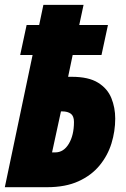

<svg xmlns="http://www.w3.org/2000/svg" viewBox="-25 -780 525 800"><path d="M-4.9 0 110.8 -550.8H59.1L85.9 -675.8H138.2L155.8 -759.8H323.2L305.2 -675.8H424.8L397.9 -550.8H277.8L258.8 -460H273.9Q344.2 -460 383.5 -435.5Q422.9 -411.1 439 -371.3Q455.1 -331.5 455.1 -286.1Q455.1 -233.4 439.5 -182.6Q423.8 -131.8 389.9 -90.6Q356 -49.3 302 -24.7Q248 0 170.9 0ZM191.9 -145H205.1Q240.2 -145 261.7 -180.9Q283.2 -216.8 283.2 -272Q283.2 -296.4 270 -306.2Q256.8 -315.9 233.9 -315.9H229Z"/></svg>

Font: Open Sans Condensed ExtraBold
Style: Italic
Weight: 800
Width: 3
Italic angle: -12°
Designer: Monotype Design Team
Foundry: Monotype Imaging Inc.
Version: Version 3.003; ttfautohint (v1.8.4)